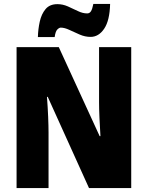

<svg xmlns="http://www.w3.org/2000/svg" viewBox="-20 -953 749 973"><path d="M645 0H431L222 -462H218Q222 -410 224 -362Q226 -314 226 -281V0H64V-714H278L485 -263H489Q486 -311 484 -356.5Q482 -402 482 -436V-714H645ZM172 -765Q173 -805 181.5 -843.5Q190 -882 211 -907Q232 -932 271 -932Q298 -932 324 -920.5Q350 -909 374.5 -897Q399 -885 422 -885Q434 -885 441 -896Q448 -907 453 -933H538Q536 -849 508 -807.5Q480 -766 439 -766Q411 -766 383.5 -778Q356 -790 331.5 -801.5Q307 -813 288 -813Q280 -813 270.5 -803.5Q261 -794 257 -765Z"/></svg>

Font: Noto Sans Gujarati UI Condensed Black
Style: Regular
Weight: 900
Width: 3
Designer: Jelle Bosma - Monotype Design Team, Universal Thirst
Foundry: Monotype Imaging Inc.
Version: Version 2.106; ttfautohint (v1.8.4.7-5d5b)